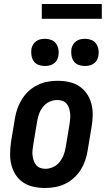

<svg xmlns="http://www.w3.org/2000/svg" viewBox="-20 -932 540 960"><path d="M206 8Q176 8 148 2Q120 -4 97 -19Q74 -34 59 -57Q44 -80 37 -107Q30 -134 30.5 -163.5Q31 -193 35 -222L55 -342Q59 -367 68 -391.5Q77 -416 91 -438Q105 -460 125 -478Q145 -496 169 -507.5Q193 -519 218 -523.5Q243 -528 267 -528Q297 -528 325 -522Q353 -516 376 -501Q399 -486 414.5 -463Q430 -440 437 -413Q444 -386 443.5 -356.5Q443 -327 438 -298L418 -178Q414 -153 405.5 -128.5Q397 -104 383 -82Q369 -60 349 -42Q329 -24 305 -12.5Q281 -1 255.5 3.5Q230 8 206 8ZM207 -88Q226 -88 245 -96.5Q264 -105 277 -121Q290 -137 297.5 -155.5Q305 -174 308 -193L328 -313Q330 -327 331 -340.5Q332 -354 330.5 -367Q329 -380 325 -392Q321 -404 313 -413.5Q305 -423 292.5 -427.5Q280 -432 266 -432Q247 -432 228 -423.5Q209 -415 196 -399Q183 -383 176 -364.5Q169 -346 166 -327L146 -207Q144 -193 142.5 -179.5Q141 -166 143 -153Q145 -140 149 -128Q153 -116 161 -106.5Q169 -97 181 -92.5Q193 -88 207 -88ZM404 -602Q388 -602 373 -607.5Q358 -613 349 -625.5Q340 -638 337.5 -654Q335 -670 337 -687Q339 -698 345 -708.5Q351 -719 361 -726Q371 -733 382 -735.5Q393 -738 405 -738Q421 -738 436 -732.5Q451 -727 460 -714.5Q469 -702 472 -686Q475 -670 472 -653Q470 -642 464.5 -631.5Q459 -621 448.5 -614Q438 -607 427 -604.5Q416 -602 404 -602ZM204 -602Q188 -602 173 -607.5Q158 -613 149 -625.5Q140 -638 137.5 -654Q135 -670 137 -687Q139 -698 145 -708.5Q151 -719 161 -726Q171 -733 182 -735.5Q193 -738 205 -738Q221 -738 236 -732.5Q251 -727 260 -714.5Q269 -702 272 -686Q275 -670 272 -653Q270 -642 264.5 -631.5Q259 -621 248.5 -614Q238 -607 227 -604.5Q216 -602 204 -602ZM189 -838V-912H489V-838Z"/></svg>

Font: Iosevka Curly Slab
Style: Bold Italic
Weight: 700
Italic angle: -9°
Monospace: yes
Designer: Belleve Invis
Foundry: Belleve Invis
Version: Version 22.1.2; ttfautohint (v1.8.4)